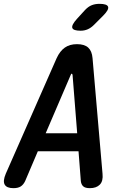

<svg xmlns="http://www.w3.org/2000/svg" viewBox="-51 -970 671 1000"><path d="M370 -27 358 -182H146L80 -27Q71 -8 57 1Q43 10 19 10Q-16 10 -26.5 -8.5Q-37 -27 -21 -65L244 -667Q261 -704 286.5 -722Q312 -740 350 -740Q389 -740 408.5 -722Q428 -704 431 -667L483 -65Q487 -27 469 -8.5Q451 10 417 10Q393 10 382.5 0.5Q372 -9 370 -27ZM351 -276 327 -579Q326 -586 322.5 -586Q319 -586 317 -579L187 -276ZM369 -810Q330 -810 325.5 -825Q321 -840 350 -872L392 -918Q409 -936 427 -943Q445 -950 467 -950Q507 -950 512 -934.5Q517 -919 486 -888L438 -840Q423 -825 406 -817.5Q389 -810 369 -810Z"/></svg>

Font: Maple Mono NL SemiBold
Style: Italic
Weight: 600
Italic angle: -10°
Monospace: yes
Designer: subframe7536
Version: Version 7.000